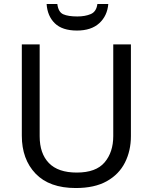

<svg xmlns="http://www.w3.org/2000/svg" viewBox="-20 -938 771 968"><path d="M640 -714V-252Q640 -178 610 -118.5Q580 -59 518.5 -24.5Q457 10 362 10Q229 10 159.5 -62.5Q90 -135 90 -254V-714H180V-251Q180 -164 226.5 -116Q273 -68 367 -68Q464 -68 507.5 -119.5Q551 -171 551 -252V-714ZM526 -918Q521 -858 480.5 -821Q440 -784 368 -784Q294 -784 256.5 -820.5Q219 -857 215 -918H269Q274 -877 299 -866Q324 -855 370 -855Q409 -855 437.5 -867Q466 -879 471 -918Z"/></svg>

Font: Noto Sans IKEA
Style: Regular
Weight: 400
Designer: Monotype Design Team
Foundry: Monotype Imaging Inc.
Version: Version 2.001